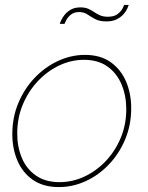

<svg xmlns="http://www.w3.org/2000/svg" viewBox="-20 -750 601 780"><path d="M219 10Q156 10 114 -19Q72 -48 51 -97Q30 -146 30 -205Q30 -273 54.5 -331.5Q79 -390 121 -434Q163 -478 216 -502.5Q269 -527 325 -527Q388 -527 429.5 -497.5Q471 -468 492 -419Q513 -370 513 -310Q513 -243 489 -185Q465 -127 423.5 -83Q382 -39 329 -14.5Q276 10 219 10ZM222 -10Q274 -10 322.5 -32.5Q371 -55 409.5 -95.5Q448 -136 470.5 -190Q493 -244 493 -306Q493 -361 474 -406.5Q455 -452 417 -479.5Q379 -507 321 -507Q269 -507 220.5 -484Q172 -461 133.5 -420Q95 -379 72.5 -325Q50 -271 50 -208Q50 -153 69 -108Q88 -63 126.5 -36.5Q165 -10 222 -10ZM412 -663Q384 -663 366.5 -672.5Q349 -682 335 -691.5Q321 -701 301 -701Q281 -701 268 -690.5Q255 -680 249 -668Q243 -656 242 -653H223Q223 -655 227.5 -665.5Q232 -676 241.5 -688.5Q251 -701 267 -710.5Q283 -720 307 -720Q325 -720 338 -714.5Q351 -709 362.5 -701Q374 -693 387 -687.5Q400 -682 418 -682Q444 -682 458 -693Q472 -704 478 -716Q484 -728 484 -730H503Q502 -727 497.5 -716Q493 -705 482.5 -693Q472 -681 455 -672Q438 -663 412 -663Z"/></svg>

Font: Raleway Thin
Style: Italic
Weight: 100
Italic angle: -12°
Designer: Matt McInerney, Pablo Impallari, Rodrigo Fuenzalida
Foundry: Matt McInerney, Pablo Impallari, Rodrigo Fuenzalida
Version: Version 4.026